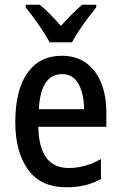

<svg xmlns="http://www.w3.org/2000/svg" viewBox="-20 -786 513 816"><path d="M243 -549Q304 -549 346 -518.5Q388 -488 410 -433.5Q432 -379 432 -308V-247H143Q146 -72 272 -72Q342 -72 409 -110V-25Q376 -7 340.5 1.5Q305 10 262 10Q153 10 99 -65.5Q45 -141 45 -266Q45 -403 96.5 -476Q148 -549 243 -549ZM244 -471Q153 -471 145 -322H337Q337 -386 314 -428.5Q291 -471 244 -471ZM191 -606Q174 -638 144.5 -680.5Q115 -723 89 -755V-766H149Q170 -749 193 -725.5Q216 -702 239 -676Q264 -704 284 -724Q304 -744 329 -766H389V-755Q373 -735 353.5 -709Q334 -683 315.5 -655.5Q297 -628 286 -606Z"/></svg>

Font: Noto Sans Lao Condensed Medium
Style: Regular
Weight: 500
Width: 3
Designer: Monotype Design Team
Foundry: Monotype Imaging Inc.
Version: Version 2.003; ttfautohint (v1.8.4.7-5d5b)